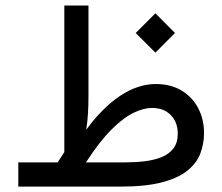

<svg xmlns="http://www.w3.org/2000/svg" viewBox="-20 -692 824 712"><path d="M298.8 -89.8Q349.6 -168.2 393.8 -212Q438 -255.9 475.6 -273.8Q513.2 -291.7 543.2 -291.7Q587.9 -291.7 613.5 -265.1Q639.2 -238.5 639.2 -196.5Q639.2 -162.8 623.4 -142Q607.7 -121.1 580.2 -109.7Q552.7 -98.4 517.5 -94.1Q482.2 -89.8 443.4 -89.8ZM193.8 -89.8H47.9V0H426Q520.5 0 581.1 -16Q641.6 -32 675.7 -59.8Q709.7 -87.6 723.1 -123.4Q736.6 -159.2 736.6 -198.7Q736.6 -249.3 715.2 -290.4Q693.8 -331.5 653.7 -356Q613.5 -380.4 557.4 -380.4Q492.2 -380.4 426.9 -337.5Q361.6 -294.7 299.6 -210.9Q304.7 -242.2 306.4 -273.1Q308.1 -304 308.1 -337.4V-671.6H218.5V-127.9Q212.6 -118.7 206.4 -109.3Q200.2 -99.9 193.8 -89.8ZM483.2 -569.6 556.2 -496.8 628.9 -569.6 556.2 -642.6Z"/></svg>

Font: Estedad-FD-VF Thin
Style: Regular
Weight: 100
Designer: Amin Abedi
Version: Version 5.0